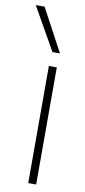

<svg xmlns="http://www.w3.org/2000/svg" viewBox="-138 -824 379 859"><g transform="rotate(10 51.0 -395.0)"><path d="M57 0V-532H93V0ZM62 -596 -48 -790H-8L96 -596Z"/></g></svg>

Font: Georama SemiCondensed ExtraLight
Style: Regular
Weight: 200
Width: 4
Designer: Jean-Baptiste Levee
Foundry: Production Type
Version: Version 1.000